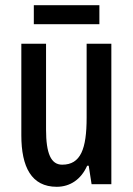

<svg xmlns="http://www.w3.org/2000/svg" viewBox="-20 -801 511 738"><path d="M362 -781H110V-708H362ZM408 -633H313V-349C313 -228 290 -168 219 -168C176 -168 157 -211 157 -303V-633H62V-281C62 -159 101 -83 198 -83C250 -83 292 -112 315 -164H321L332 -93H408Z"/></svg>

Font: Noto Sans Kannada UI ExtraCondensed Medium
Style: Regular
Weight: 500
Width: 2
Designer: Jelle Bosma - Monotype Design Team
Foundry: Monotype Imaging Inc.
Version: Version 2.005